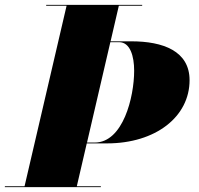

<svg xmlns="http://www.w3.org/2000/svg" viewBox="-65 -770 820 790"><path d="M-45 -3.5V0H350V-3.5H251L292 -180H375C576 -180 715 -290 715 -440C715 -560 606 -600 475 -600H390L424 -746.5H520V-750H125V-746.5H209L36 -3.5ZM425 -596.5C471 -596.5 487 -538 487 -479C487 -370 441 -183.5 325 -183.5H293L389 -596.5Z"/></svg>

Font: Bodoni* 48pt Fatface
Style: Italic
Weight: 900
Italic angle: -13°
Version: Version 2.3